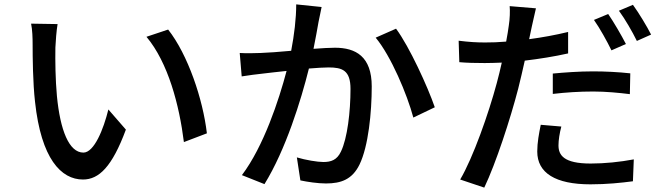

<svg xmlns="http://www.w3.org/2000/svg" viewBox="-20 -812 3040 877"><path d="M243 -702 122 -704C128 -677 129 -636 129 -611C129 -551 130 -434 140 -347C168 -87 259 8 359 8C432 8 492 -50 555 -220L475 -312C453 -222 410 -115 361 -115C295 -115 255 -218 240 -373C233 -450 232 -533 233 -595C234 -622 238 -673 243 -702ZM748 -677 649 -644C748 -526 799 -332 820 -163L925 -203C907 -359 838 -563 748 -677Z M1333 -792C1333 -727 1324 -653 1310 -580C1255 -575 1202 -571 1170 -570C1136 -569 1108 -568 1075 -570L1084 -463C1112 -468 1156 -473 1182 -476C1204 -479 1244 -483 1289 -488C1254 -355 1184 -143 1085 -12L1188 29C1285 -128 1355 -354 1391 -499C1428 -502 1461 -504 1481 -504C1543 -504 1581 -491 1581 -406C1581 -303 1567 -180 1537 -119C1519 -81 1492 -72 1457 -72C1430 -72 1376 -81 1336 -93L1352 12C1385 19 1432 26 1469 26C1539 26 1589 7 1622 -60C1663 -144 1678 -300 1678 -417C1678 -554 1605 -594 1510 -594C1487 -594 1452 -592 1412 -589C1421 -634 1430 -682 1435 -712C1439 -733 1445 -758 1449 -780ZM1696 -640C1766 -556 1840 -380 1868 -275L1966 -322C1934 -415 1850 -599 1789 -681Z M2839 -611C2819 -650 2783 -712 2758 -748L2693 -721C2720 -683 2753 -623 2773 -582ZM2505 -383C2566 -390 2625 -394 2690 -394C2748 -394 2808 -388 2857 -382L2859 -477C2805 -483 2744 -486 2689 -486C2625 -486 2557 -481 2505 -476ZM2575 -666C2517 -652 2457 -641 2397 -633L2409 -690C2414 -710 2422 -750 2428 -774L2308 -784C2310 -762 2309 -726 2304 -695C2302 -676 2297 -651 2292 -622C2259 -619 2226 -618 2196 -618C2158 -618 2123 -620 2075 -626L2078 -528C2112 -525 2149 -524 2194 -524C2218 -524 2245 -525 2272 -526C2265 -494 2257 -462 2249 -432C2212 -294 2141 -92 2082 8L2192 45C2245 -66 2311 -268 2347 -407C2357 -448 2368 -493 2377 -535C2444 -543 2513 -554 2575 -568ZM2450 -242C2442 -203 2434 -161 2434 -120C2434 -22 2517 30 2677 30C2751 30 2818 23 2871 16L2875 -84C2811 -72 2742 -65 2678 -65C2554 -65 2531 -104 2531 -148C2531 -172 2536 -204 2544 -234ZM2807 -763C2835 -725 2868 -668 2889 -625L2954 -654C2936 -690 2898 -753 2871 -790Z"/></svg>

Font: Noto Sans T Chinese Medium
Style: Regular
Weight: 500
Designer: Ryoko NISHIZUKA (kana & ideographs); Paul D. Hunt (Latin, Greek & Cyrillic); Wenlong ZHANG (bopomofo); Sandoll Communica
Foundry: Adobe Systems Incorporated
Version: Version 1.000;PS 1;hotconv 1.0.78;makeotf.lib2.5.61930